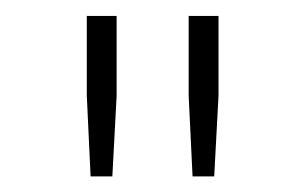

<svg xmlns="http://www.w3.org/2000/svg" viewBox="-20 -672 382 242"><path d="M217.8 -551.3 222.7 -449.7H250L255.4 -551.3V-651.9H217.8ZM89.4 -551.3 94.2 -449.7H121.6L127 -551.3V-651.9H89.4Z"/></svg>

Font: Estedad ExtraLight
Style: Regular
Weight: 200
Designer: Amin Abedi
Version: Version 7.3